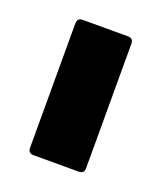

<svg xmlns="http://www.w3.org/2000/svg" viewBox="-71 -732 332 396"><g transform="rotate(20 95.5 -534.5)"><path d="M46 -386Q34 -386 34 -398V-671Q34 -683 46 -683H145Q157 -683 157 -671V-398Q157 -386 145 -386Z"/></g></svg>

Font: Sofia Sans Condensed ExtraBold
Style: Regular
Weight: 800
Designer: Botio Nikoltchev, Ani Petrova
Foundry: lettersoup
Version: Version 4.101